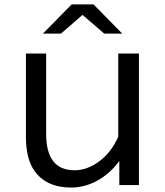

<svg xmlns="http://www.w3.org/2000/svg" viewBox="-20 -805 740 861"><path d="M301.3 -785.2H399.4L528.3 -654.3H447.3L350.1 -738.3L253.4 -654.3H172.4ZM96.2 -564.9H187V-204.1Q187 -41.5 314 -41.5Q364.3 -41.5 412.6 -72.8Q476.1 -114.3 510.3 -191.9V-564.9H603V24.9H515.1V-83Q470.7 -22.9 410.2 8.3Q356 36.1 299.3 36.1Q187.5 36.1 134.3 -39.1Q96.2 -92.8 96.2 -191.9Z"/></svg>

Font: BIZ UDPGothic
Style: Regular
Weight: 400
Designer: TypeBank Co., Ltd.
Foundry: Morisawa Inc.
Version: Version 1.051